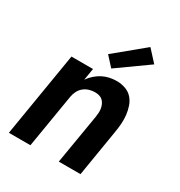

<svg xmlns="http://www.w3.org/2000/svg" viewBox="-181 -900 962 1026"><g transform="rotate(30 300.0 -387.5)"><path d="M23 0 109 -520H242L230 -447Q243 -466 261 -482Q279 -498 299.5 -508.5Q320 -519 342 -523.5Q364 -528 386 -528Q413 -528 438.5 -519Q464 -510 481 -491Q498 -472 506.5 -447Q515 -422 518 -395.5Q521 -369 519 -341.5Q517 -314 512 -286L465 0H331Q344 -76 356.5 -152Q369 -228 382 -304Q384 -317 385 -330.5Q386 -344 384 -357Q382 -370 376.5 -382Q371 -394 362 -402.5Q353 -411 340.5 -414.5Q328 -418 314 -418Q296 -418 278 -412.5Q260 -407 245.5 -395Q231 -383 222.5 -366Q214 -349 211 -331L156 0ZM325 -571 272 -629 449 -775 513 -705Z"/></g></svg>

Font: Iosevka SS04 XBd Ex Obl
Style: Regular
Weight: 800
Width: 7
Italic angle: -9°
Monospace: yes
Designer: Belleve Invis
Foundry: Belleve Invis
Version: Version 19.0.0; ttfautohint (v1.8.4)